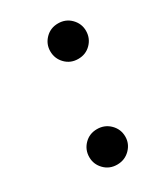

<svg xmlns="http://www.w3.org/2000/svg" viewBox="-136 -566 572 652"><g transform="rotate(-30 150.0 -240.0)"><path d="M126 -429Q126 -457 146 -477.5Q166 -498 196 -498Q226 -498 246 -477.5Q266 -457 266 -429Q266 -400 246 -379.5Q226 -359 196 -359Q166 -359 146 -379.5Q126 -400 126 -429ZM61 -51Q61 -80 81 -100.5Q101 -121 131 -121Q161 -121 181.5 -100.5Q202 -80 202 -51Q202 -23 181.5 -2.5Q161 18 131 18Q101 18 81 -2.5Q61 -23 61 -51Z"/></g></svg>

Font: Jost* Medium
Style: Italic
Weight: 500
Italic angle: -10°
Version: Version 3.7